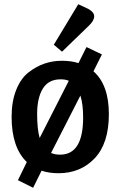

<svg xmlns="http://www.w3.org/2000/svg" viewBox="-20 -806 568 910"><path d="M137 84 65 48 107 -38Q35 -107 35 -252Q35 -326 57 -380.5Q79 -435 116 -463.5Q153 -492 192 -505Q231 -518 273 -518Q317 -518 352 -507L390 -583L463 -548L423 -468Q496 -404 496 -265Q496 -127 429 -56Q362 15 257 15Q213 15 177 3ZM265 -73Q374 -73 374 -249Q374 -313 361 -353L222 -81Q241 -73 265 -73ZM267 -430Q210 -430 183 -386Q156 -342 156 -266Q156 -193 168 -152L306 -423Q291 -430 267 -430ZM235 -594 351 -786 398 -764Q427 -748 426.5 -728Q426 -708 402 -685L274 -561Z"/></svg>

Font: Bree Serif
Style: Regular
Weight: 400
Designer: Veronika Burian, Jos Scaglione
Foundry: TypeTogether
Version: Version 1.001